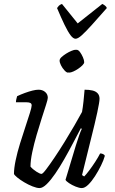

<svg xmlns="http://www.w3.org/2000/svg" viewBox="-20 -956 584 976"><path d="M181 0Q167 0 145.5 -8.5Q124 -17 103 -29.5Q82 -42 67.5 -54Q53 -66 51 -72Q51 -100 59.5 -141Q68 -182 82 -227Q96 -272 109.5 -312.5Q123 -353 132 -382Q141 -411 141 -420Q141 -429 134.5 -432.5Q128 -436 116 -436H61Q61 -444 63.5 -453.5Q66 -463 67 -467Q86 -476 106.5 -483.5Q127 -491 145 -495.5Q163 -500 176 -500Q196 -500 209.5 -488.5Q223 -477 223 -459Q223 -451 214 -423Q205 -395 192 -354.5Q179 -314 166 -269.5Q153 -225 144 -182.5Q135 -140 135 -109Q147 -95 165 -83.5Q183 -72 191 -72Q197 -72 214.5 -95Q232 -118 257 -155Q282 -192 308.5 -235Q335 -278 358.5 -318.5Q382 -359 397 -387Q401 -409 404.5 -441Q408 -473 410 -500Q433 -500 450 -496Q467 -492 476.5 -481.5Q486 -471 486 -454Q486 -438 474.5 -384.5Q463 -331 442.5 -250Q422 -169 397 -66L408 -59Q418 -69 433.5 -89.5Q449 -110 464.5 -134Q480 -158 489 -176Q498 -176 504.5 -172.5Q511 -169 513 -164Q507 -142 493.5 -114.5Q480 -87 463 -60.5Q446 -34 428.5 -17Q411 0 396 0Q383 0 364.5 -7.5Q346 -15 331 -25Q316 -35 313 -42L366 -218Q375 -247 383 -269.5Q391 -292 396 -301L391 -304Q373 -270 351.5 -229Q330 -188 307 -147.5Q284 -107 261 -73.5Q238 -40 217.5 -20Q197 0 181 0ZM325 -587Q318 -587 307.5 -598.5Q297 -610 290 -624Q283 -638 283 -648Q283 -657 293 -666Q303 -675 316.5 -683.5Q330 -692 343.5 -697.5Q357 -703 363 -703Q371 -703 380 -691.5Q389 -680 395.5 -665Q402 -650 402 -640Q402 -633 392.5 -624Q383 -615 370.5 -606.5Q358 -598 345.5 -592.5Q333 -587 325 -587ZM332 -587Q325 -587 314.5 -598Q304 -609 297 -624Q290 -639 290 -648Q290 -656 299 -665.5Q308 -675 322 -683.5Q336 -692 349.5 -697.5Q363 -703 369 -703Q378 -703 386.5 -691.5Q395 -680 401.5 -665Q408 -650 408 -640Q408 -633 399 -624Q390 -615 377.5 -606.5Q365 -598 352.5 -592.5Q340 -587 332 -587ZM364 -759Q352 -759 338.5 -777Q325 -795 308 -830Q291 -865 270 -915Q274 -921 279 -926.5Q284 -932 295 -936L375 -837L500 -936Q509 -932 515.5 -926Q522 -920 523 -915Q479 -865 447.5 -830Q416 -795 396 -777Q376 -759 364 -759Z"/></svg>

Font: Texturina 12pt Light
Style: Italic
Weight: 300
Italic angle: -11°
Designer: Guillermo Torres Carreño
Foundry: Omnibus-Type
Version: Version 1.002